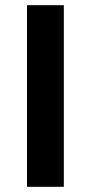

<svg xmlns="http://www.w3.org/2000/svg" viewBox="-20 -720 350 740"><path d="M84 -700H226V0H84Z"/></svg>

Font: Golos UI VF
Style: Regular
Weight: 400
Designer: A.Korolkova, Vitaly Kuzmin
Foundry: ParaType Ltd
Version: Version 2.000